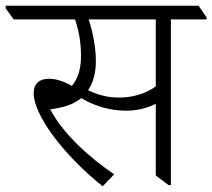

<svg xmlns="http://www.w3.org/2000/svg" viewBox="-53 -643 744 673"><path d="M307 10 347 -32C264 -89 171 -169 123 -260C137 -261 150 -264 162 -267C190 -273 213 -284 232 -299C277 -272 331 -255 389 -255C429 -255 463 -264 493 -279V-28L538 6H546V-575H671V-582L643 -623H-33V-614L-5 -575H210C224 -534 231 -491 231 -447C231 -402 220 -367 199 -342C171 -358 143 -367 119 -367C85 -367 65 -350 65 -316C65 -240 170 -99 307 10ZM283 -428C283 -477 273 -527 258 -575H493V-340C458 -315 413 -301 364 -301C327 -301 292 -309 256 -327C274 -354 283 -388 283 -428Z"/></svg>

Font: Noto Serif Devanagari Light
Style: Regular
Weight: 300
Designer: Universal Thirst, Indian Type Foundry and the Monotype Design Team
Foundry: Monotype Imaging Inc.
Version: Version 2.004